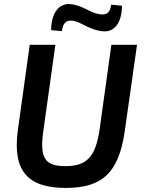

<svg xmlns="http://www.w3.org/2000/svg" viewBox="-20 -910 708 943"><path d="M323 -890C274 -893 232 -853 231 -762L284 -757C289 -794 302 -813 339 -808C382 -801 420 -761 489 -756C540 -753 579 -796 579 -882L526 -887C521 -852 508 -834 470 -840C420 -847 386 -885 323 -890ZM653 -690H527L469 -273C449 -139 406 -94 301 -94C199 -94 174 -135 193 -268L252 -690H126L68 -273C39 -66 121 13 303 13C483 13 564 -62 593 -268Z"/></svg>

Font: Exo 2 Semi Bold
Style: Italic
Weight: 600
Italic angle: -8°
Designer: Natanael Gama
Version: Version 1.001;PS 001.001;hotconv 1.0.88;makeotf.lib2.5.64775